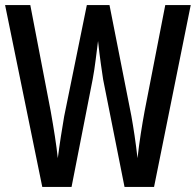

<svg xmlns="http://www.w3.org/2000/svg" viewBox="-21 -827 769 754"><path d="M728 -807H628L547 -391C537 -337 526 -269 519 -206C512 -269 503 -326 495 -371L409 -807H320L231 -370C223 -324 213 -261 206 -206C201 -254 190 -324 178 -391L98 -807H-1L145 -93H260L343 -516C352 -562 358 -622 364 -666C371 -599 380 -543 384 -515L468 -93H584Z"/></svg>

Font: Noto Sans Kannada UI ExtraCondensed Medium
Style: Regular
Weight: 500
Width: 2
Designer: Jelle Bosma - Monotype Design Team
Foundry: Monotype Imaging Inc.
Version: Version 2.005